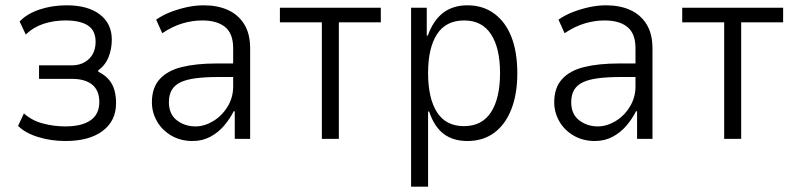

<svg xmlns="http://www.w3.org/2000/svg" viewBox="-20 -523 2993 723"><path d="M227 8Q172 8 123.5 -7Q75 -22 48 -49L70 -96Q100 -69 141.5 -58Q183 -47 226 -47Q288 -47 321 -70Q354 -93 354 -139Q354 -182 327.5 -204Q301 -226 251 -226H127V-277H250Q290 -277 315 -301Q340 -325 340 -366Q340 -408 311 -427Q282 -446 227 -446Q183 -446 144.5 -433.5Q106 -421 77 -393L54 -442Q81 -471 128.5 -487Q176 -503 231 -503Q311 -503 356 -468.5Q401 -434 401 -374Q401 -339 389 -308.5Q377 -278 350 -258V-253Q376 -240 390.5 -222.5Q405 -205 411 -183Q417 -161 417 -134Q417 -68 366.5 -30Q316 8 227 8Z M705 8Q660 8 625 -12.5Q590 -33 571 -66.5Q552 -100 552 -138Q552 -192 581 -224.5Q610 -257 664.5 -270.5Q719 -284 796 -284H869V-233H802Q754 -233 718.5 -228.5Q683 -224 660.5 -213.5Q638 -203 627 -184.5Q616 -166 616 -138Q616 -93 646 -70Q676 -47 716 -47Q750 -47 783 -67Q816 -87 837 -121.5Q858 -156 858 -197V-342Q858 -396 828 -421Q798 -446 741 -446Q705 -446 667.5 -435Q630 -424 591 -398L568 -449Q594 -467 624.5 -478.5Q655 -490 686 -496.5Q717 -503 748 -503Q799 -503 838 -485.5Q877 -468 899.5 -432Q922 -396 922 -340V0H864V-104H860Q846 -76 824 -50Q802 -24 772 -8Q742 8 705 8Z M1192 0V-439H1034V-494H1414V-439H1256V0Z M1528 180V-494H1587V-389H1591Q1612 -447 1649 -475Q1686 -503 1740 -503Q1799 -503 1841.5 -471.5Q1884 -440 1906 -383.5Q1928 -327 1928 -247Q1928 -169 1905.5 -111.5Q1883 -54 1841 -23Q1799 8 1740 8Q1686 8 1650.5 -19Q1615 -46 1596 -103H1592V180ZM1727 -48Q1795 -48 1829 -100.5Q1863 -153 1863 -248Q1863 -342 1829 -394Q1795 -446 1728 -446Q1659 -446 1625.5 -394Q1592 -342 1592 -248Q1592 -153 1625.5 -100.5Q1659 -48 1727 -48Z M2220 8Q2175 8 2140 -12.5Q2105 -33 2086 -66.5Q2067 -100 2067 -138Q2067 -192 2096 -224.5Q2125 -257 2179.5 -270.5Q2234 -284 2311 -284H2384V-233H2317Q2269 -233 2233.5 -228.5Q2198 -224 2175.5 -213.5Q2153 -203 2142 -184.5Q2131 -166 2131 -138Q2131 -93 2161 -70Q2191 -47 2231 -47Q2265 -47 2298 -67Q2331 -87 2352 -121.5Q2373 -156 2373 -197V-342Q2373 -396 2343 -421Q2313 -446 2256 -446Q2220 -446 2182.5 -435Q2145 -424 2106 -398L2083 -449Q2109 -467 2139.5 -478.5Q2170 -490 2201 -496.5Q2232 -503 2263 -503Q2314 -503 2353 -485.5Q2392 -468 2414.5 -432Q2437 -396 2437 -340V0H2379V-104H2375Q2361 -76 2339 -50Q2317 -24 2287 -8Q2257 8 2220 8Z M2707 0V-439H2549V-494H2929V-439H2771V0Z"/></svg>

Font: Nunito Sans 7pt Condensed Light
Style: Regular
Weight: 300
Width: 3
Designer: Vernon Adams
Foundry: Vernon Adams
Version: Version 3.101;gftools[0.9.27]